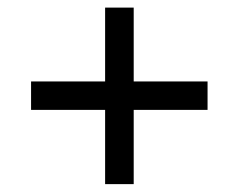

<svg xmlns="http://www.w3.org/2000/svg" viewBox="-20 -607 615 495"><path d="M324.7 -132.3H251V-323.7H60.1V-397H251V-587.4H324.7V-397H515.1V-323.7H324.7Z"/></svg>

Font: Vela Sans Med
Style: Regular
Weight: 500
Designer: Principal design: Mikhail Sharanda - project Manrope.
Design modification: Ravid Balaliev
Foundry: Mikhail Sharanda
Version: Version 1.001